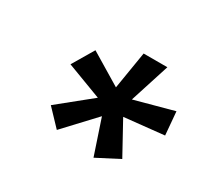

<svg xmlns="http://www.w3.org/2000/svg" viewBox="-85 -742 621 584"><g transform="rotate(30 225.5 -449.5)"><path d="M157.6 -291.7 104.2 -347.9 216.7 -438.9 93.8 -485.4 138.2 -560.4 248.6 -493.8 270.1 -625H353.5L309 -486.1L444.4 -522.9L451.4 -441.7L312.5 -427.1L374.3 -314.6L296.5 -274.3L255.6 -396.5Z"/></g></svg>

Font: Afacad Medium
Style: Italic
Weight: 500
Italic angle: -14°
Designer: Kristian Moeller
Foundry: Dicotype
Version: Version 1.000; ttfautohint (v1.8.4.7-5d5b)